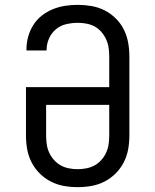

<svg xmlns="http://www.w3.org/2000/svg" viewBox="-20 -763 640 791"><path d="M300 8Q271 8 243 3Q215 -2 189.5 -15Q164 -28 143.5 -48.5Q123 -69 110 -94.5Q97 -120 92 -148Q87 -176 87 -205V-404H430V-530Q430 -548 427.5 -566Q425 -584 417.5 -600.5Q410 -617 398 -631Q386 -645 370.5 -653.5Q355 -662 337 -665.5Q319 -669 301 -669Q277 -669 253 -663.5Q229 -658 210.5 -642.5Q192 -627 182 -604.5Q172 -582 172 -558V-555H89V-559Q89 -586 96 -611.5Q103 -637 117 -659.5Q131 -682 152 -698.5Q173 -715 197.5 -725Q222 -735 248 -739Q274 -743 301 -743Q329 -743 357.5 -738Q386 -733 411.5 -720Q437 -707 457.5 -686.5Q478 -666 490.5 -640.5Q503 -615 508 -587Q513 -559 513 -530V-205Q513 -176 508 -148Q503 -120 490 -94.5Q477 -69 456.5 -48.5Q436 -28 410.5 -15Q385 -2 357 3Q329 8 300 8ZM300 -66Q318 -66 336 -69.5Q354 -73 369.5 -81.5Q385 -90 397.5 -104Q410 -118 417.5 -134.5Q425 -151 427.5 -169Q430 -187 430 -205V-331H170V-205Q170 -187 172.5 -169Q175 -151 182.5 -134.5Q190 -118 202.5 -104Q215 -90 230.5 -81.5Q246 -73 264 -69.5Q282 -66 300 -66Z"/></svg>

Font: Iosevka Etoile
Style: Regular
Weight: 400
Designer: Belleve Invis
Foundry: Belleve Invis
Version: Version 33.2.4